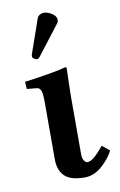

<svg xmlns="http://www.w3.org/2000/svg" viewBox="-81 -729 491 788"><g transform="rotate(-10 164.5 -335.5)"><path d="M159 -683Q174 -683 192 -671.5Q210 -660 210 -645Q210 -636 205 -630L111 -508Q105 -500 100 -500Q94 -500 87 -504.5Q80 -509 80 -514Q80 -515 80 -518Q80 -521 81 -523L131 -666Q134 -674 142.5 -678.5Q151 -683 159 -683ZM99 -321Q99 -359 93.5 -370.5Q88 -382 77 -383L36 -387L34 -417Q86 -424 133.5 -432Q181 -440 205 -447Q207 -447 209.5 -446.5Q212 -446 212 -444Q212 -444 211.5 -423.5Q211 -403 210 -374.5Q209 -346 209 -321V-83Q209 -67 215.5 -57.5Q222 -48 229 -48Q243 -48 261 -64Q279 -80 298 -104L329 -79Q311 -44 278 -16Q245 12 208 12Q149 12 124 -12.5Q99 -37 99 -83Z"/></g></svg>

Font: Libertinus Serif SemiBold
Style: Regular
Weight: 600
Designer: Philipp H. Poll, Khaled Hosny
Foundry: Caleb Maclennan
Version: Version 7.051;RELEASE